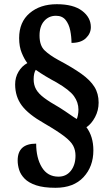

<svg xmlns="http://www.w3.org/2000/svg" viewBox="-20 -780 518 913"><path d="M244 113Q187 113 151.5 101Q116 89 97 69.5Q78 50 71 27.5Q64 5 64 -17Q64 -97 152 -97Q152 -29 179 15.5Q206 60 258 60Q295 60 317 32Q339 4 339 -40Q339 -66 328 -87Q317 -108 285 -132.5Q253 -157 191 -193Q115 -236 83.5 -278.5Q52 -321 52 -379Q52 -412 68 -439Q84 -466 110 -480Q96 -498 83.5 -528Q71 -558 71 -599Q71 -675 121 -717.5Q171 -760 250 -760Q329 -760 370.5 -728.5Q412 -697 412 -651Q412 -621 388.5 -598.5Q365 -576 320 -576Q320 -605 314 -635Q308 -665 292 -685Q276 -705 246 -705Q212 -705 190 -680Q168 -655 168 -611Q168 -564 191.5 -541Q215 -518 257 -495Q325 -459 367 -429Q409 -399 429 -367Q449 -335 449 -292Q449 -255 432 -223Q415 -191 391 -175Q424 -131 424 -65Q424 12 377 62.5Q330 113 244 113ZM345 -214Q348 -220 350.5 -232.5Q353 -245 353 -259Q353 -293 332 -322.5Q311 -352 249 -388Q221 -403 196 -418Q171 -433 150 -448Q140 -432 140 -403Q140 -376 151.5 -355.5Q163 -335 189.5 -315Q216 -295 262 -269Q292 -250 311 -236.5Q330 -223 345 -214Z"/></svg>

Font: Noto Serif Ethiopic Condensed ExtraBold
Style: Regular
Weight: 800
Width: 3
Designer: Monotype Design Team
Foundry: Monotype Imaging Inc.
Version: Version 2.102; ttfautohint (v1.8.4.7-5d5b)